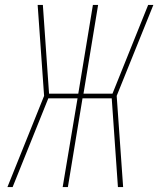

<svg xmlns="http://www.w3.org/2000/svg" viewBox="-20 -755 640 775"><path d="M10 0 158 -368 132 -735H153L178 -377H296L355 -735H376L317 -377H434L578 -735H599L451 -368L477 0H456L431 -358H313L254 0H233L293 -358H175L31 0Z"/></svg>

Font: Iosevka Curly Thin Extended
Style: Italic
Weight: 100
Width: 7
Italic angle: -9°
Monospace: yes
Designer: Belleve Invis
Foundry: Belleve Invis
Version: Version 11.1.0; ttfautohint (v1.8.3)